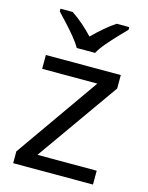

<svg xmlns="http://www.w3.org/2000/svg" viewBox="-116 -838 701 911"><g transform="rotate(15 235.0 -383.0)"><path d="M431 0H39V-58L327 -468H56V-536H424V-470L140 -68H431ZM189 -606Q176 -629 154 -655.5Q132 -682 108 -708Q84 -734 66 -753V-766H126Q152 -749 180 -725Q208 -701 233 -674Q260 -701 288 -725Q316 -749 342 -766H404V-753Q385 -734 360.5 -708Q336 -682 313.5 -655.5Q291 -629 279 -606Z"/></g></svg>

Font: Noto Sans Historical
Style: Regular
Weight: 400
Designer: Monotype Design Team
Foundry: Monotype Imaging Inc.
Version: Version 2.013; ttfautohint (v1.8.4.7-5d5b)